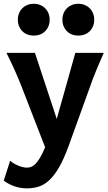

<svg xmlns="http://www.w3.org/2000/svg" viewBox="-25 -782 582 1031"><path d="M344.2 0Q318.4 70.8 292.7 115.5Q267.1 160.2 239.7 185.5Q212.4 210.9 182.6 220.2Q152.8 229.5 119.6 229.5Q85.9 229.5 54 218.8Q22 208 -4.9 188L29.3 81.5Q37.1 87.9 47.6 94.5Q58.1 101.1 70.1 106.2Q82 111.3 94.7 114.7Q107.4 118.2 119.6 118.2Q130.4 118.2 141.6 114.3Q152.8 110.4 164.8 98.6Q176.8 86.9 189.7 65.4Q202.6 43.9 217.3 8.8L87.9 -324.7Q74.7 -358.4 56.4 -399.7Q38.1 -440.9 9.8 -498H162.6L279.8 -143.1Q286.1 -166.5 293.9 -194.1Q301.8 -221.7 310.1 -251Q318.4 -280.3 326.7 -310.1Q335 -339.8 342.8 -367.2Q360.8 -431.6 379.4 -498H532.2Q519.5 -469.7 509.3 -445.6Q499 -421.4 490.2 -400.1Q481.4 -378.9 474.4 -360.4Q467.3 -341.8 461.4 -324.7ZM70.8 -676.3Q70.8 -694.8 77.1 -710.4Q83.5 -726.1 95 -737.5Q106.4 -749 122.1 -755.4Q137.7 -761.7 156.2 -761.7Q174.8 -761.7 190.4 -755.4Q206.1 -749 217.5 -737.5Q229 -726.1 235.4 -710.4Q241.7 -694.8 241.7 -676.3Q241.7 -657.2 235.4 -641.6Q229 -626 217.5 -614.5Q206.1 -603 190.4 -596.9Q174.8 -590.8 156.2 -590.8Q137.7 -590.8 122.1 -596.9Q106.4 -603 95 -614.5Q83.5 -626 77.1 -641.6Q70.8 -657.2 70.8 -676.3ZM310.1 -676.3Q310.1 -694.8 316.4 -710.4Q322.8 -726.1 334.2 -737.5Q345.7 -749 361.3 -755.4Q377 -761.7 395.5 -761.7Q414.1 -761.7 429.7 -755.4Q445.3 -749 456.8 -737.5Q468.3 -726.1 474.6 -710.4Q481 -694.8 481 -676.3Q481 -657.2 474.6 -641.6Q468.3 -626 456.8 -614.5Q445.3 -603 429.7 -596.9Q414.1 -590.8 395.5 -590.8Q377 -590.8 361.3 -596.9Q345.7 -603 334.2 -614.5Q322.8 -626 316.4 -641.6Q310.1 -657.2 310.1 -676.3Z"/></svg>

Font: Andika New Basic
Style: Bold
Weight: 700
Designer: Victor Gaultney, Annie Olsen, Pablo Ugerman
Foundry: SIL International
Version: Version 5.500; ttfautohint (v1.8.3)